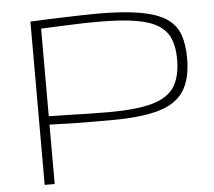

<svg xmlns="http://www.w3.org/2000/svg" viewBox="-51 -766 914 821"><g transform="rotate(-5 406.0 -355.0)"><path d="M108 0V-701Q191 -705 245.5 -706.5Q300 -708 335 -709Q370 -710 396 -710Q507 -710 578.5 -697.5Q650 -685 690.5 -658.5Q731 -632 746.5 -589.5Q762 -547 762 -487Q762 -397 728 -345.5Q694 -294 618 -272.5Q542 -251 417 -251Q370 -251 331.5 -251Q293 -251 251 -252Q209 -253 151 -255V0ZM151 -667V-291Q203 -290 242.5 -289Q282 -288 320 -287Q358 -286 408 -286Q529 -286 596.5 -305.5Q664 -325 691.5 -369Q719 -413 719 -486Q719 -537 704.5 -573Q690 -609 655 -631.5Q620 -654 557.5 -664.5Q495 -675 398 -675Q373 -675 343 -674.5Q313 -674 267.5 -672Q222 -670 151 -667Z"/></g></svg>

Font: Georama Extended ExtraLight
Style: Regular
Weight: 200
Width: 7
Designer: Jean-Baptiste Levee
Foundry: Production Type
Version: Version 1.000